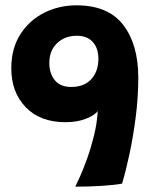

<svg xmlns="http://www.w3.org/2000/svg" viewBox="-20 -702 574 722"><path d="M439 -11.5Q413 -6.5 364 -3.2Q315 0 263 0Q269 -11.5 281.8 -40.2Q294.5 -69 308.8 -109Q323 -149 334 -194.2Q345 -239.5 347.5 -284.5Q337.5 -269.5 304.5 -256Q271.5 -242.5 226 -242.5Q131 -242.5 76.8 -298.8Q22.5 -355 22.5 -445Q22.5 -520 56.5 -573Q90.5 -626 146.2 -654Q202 -682 267.5 -682Q386.5 -682 443.2 -608.5Q500 -535 500 -410.5Q500 -337 490.5 -262.8Q481 -188.5 467 -123.2Q453 -58 439 -11.5ZM269.5 -567.5Q224 -567.5 194.8 -539.8Q165.5 -512 165.5 -465Q165.5 -425.5 186.2 -400.2Q207 -375 247 -375Q297 -375 323.5 -404.5Q350 -434 350 -481Q350 -520.5 329 -544Q308 -567.5 269.5 -567.5Z"/></svg>

Font: Grandstander
Style: Bold
Weight: 700
Designer: Tyler Finck
Foundry: Etcetera Type Co
Version: Version 1.200; ttfautohint (v1.8.3)